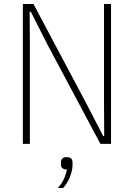

<svg xmlns="http://www.w3.org/2000/svg" viewBox="-20 -718 668 958"><path d="M217 -495 134 -659H128L129 -495V0H94V-698H147L410 -203L495 -39H500L499 -203V-698H534V0H481ZM314 66Q329 66 335.5 73.5Q342 81 342 93V105Q342 133 328.5 165.5Q315 198 295 220H268Q290 197 300.5 171.5Q311 146 314 128Q297 127 290.5 120.5Q284 114 284 103V93Q284 81 290.5 73.5Q297 66 314 66Z"/></svg>

Font: IBM Plex Sans Condensed ExtraLight
Style: Regular
Weight: 200
Width: 3
Designer: Mike Abbink, Paul van der Laan, Pieter van Rosmalen
Foundry: Bold Monday
Version: Version 1.3